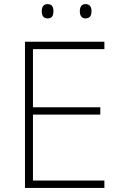

<svg xmlns="http://www.w3.org/2000/svg" viewBox="-20 -918 591 938"><path d="M184 -863C184 -843 192 -828 212 -828C235 -828 241 -843 241 -863C241 -883 235 -898 212 -898C192 -898 184 -883 184 -863ZM370 -863C370 -843 378 -828 397 -828C420 -828 427 -843 427 -863C427 -883 420 -898 397 -898C378 -898 370 -883 370 -863ZM490 0V-36H141V-358H470V-394H141V-678H490V-714H102V0Z"/></svg>

Font: Noto Sans Georgian ExtraLight
Style: Regular
Weight: 200
Designer: Monotype Design Team, Akaki Razmadze
Foundry: Google LLC
Version: Version 2.005